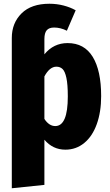

<svg xmlns="http://www.w3.org/2000/svg" viewBox="-20 -781 585 1025"><path d="M520 -268Q520 -183 496.5 -118Q473 -53 429.5 -17.5Q386 18 329 18Q262 18 217 -35V206L43 224V-578Q43 -658 95 -709.5Q147 -761 244 -761Q283 -761 319.5 -751.5Q356 -742 384 -726L337 -617Q303 -634 269 -634Q242 -634 229.5 -619.5Q217 -605 217 -572V-491Q266 -551 341 -551Q430 -551 475 -477.5Q520 -404 520 -268ZM342 -266Q342 -330 334.5 -365Q327 -400 314 -412.5Q301 -425 281 -425Q245 -425 217 -373V-146Q242 -108 275 -108Q342 -108 342 -266Z"/></svg>

Font: Fira Sans Condensed ExtraBold
Style: Regular
Weight: 800
Width: 3
Designer: Carrois Corporate & Edenspiekermann AG
Foundry: Carrois Corporate GbR & Edenspiekermann AG
Version: Version 4.203